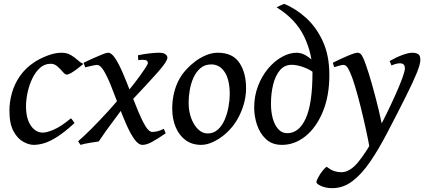

<svg xmlns="http://www.w3.org/2000/svg" viewBox="-20 -730 2210 994"><path d="M412.1 -399.4Q398.4 -388.2 381.6 -375Q364.7 -361.8 349.4 -352.8Q334 -343.8 324.7 -343.8Q316.9 -343.8 305.2 -357.7Q293.5 -371.6 277.8 -385.7Q262.2 -399.9 242.2 -399.9Q210.9 -399.9 187.3 -378.7Q163.6 -357.4 147.5 -324Q131.3 -290.5 123 -252.2Q114.7 -213.9 114.7 -179.7Q114.7 -116.7 139.4 -80.1Q164.1 -43.5 202.1 -43.5Q222.7 -43.5 259 -59.1Q295.4 -74.7 347.7 -117.7Q351.6 -113.3 357.7 -105Q363.8 -96.7 365.7 -92.8Q314.9 -46.4 276.9 -22Q238.8 2.4 209.2 11.2Q179.7 20 154.3 20Q130.4 20 101.1 4.4Q71.8 -11.2 50.3 -50Q28.8 -88.9 28.8 -157.2Q28.8 -201.2 41.3 -247.1Q53.7 -293 82.3 -335Q110.8 -377 158.7 -408.7Q186 -426.8 225.3 -441.9Q264.6 -457 298.3 -457Q327.1 -457 347.9 -444.3Q368.7 -431.6 384 -417.5Q399.4 -403.3 412.1 -399.4Z M846.7 -431.2Q846.7 -412.6 797.9 -357.2Q749 -301.8 652.8 -200.2L629.4 -242.2Q658.2 -275.9 684.8 -311Q711.4 -346.2 728.5 -372.1Q745.6 -397.9 745.6 -403.3Q745.6 -411.1 740.2 -415.8Q734.9 -420.4 717.8 -420.4Q709 -420.4 695.8 -418.9L694.3 -443.8Q726.6 -450.7 756.3 -453.9Q786.1 -457 801.3 -457Q826.2 -457 836.4 -449.2Q846.7 -441.4 846.7 -431.2ZM837.9 -40Q795.4 -10.7 767.1 4.6Q738.8 20 717.8 20Q696.3 20 675.3 -9.8Q654.3 -39.6 633.5 -86.9Q612.8 -134.3 593 -187Q573.2 -239.7 554.2 -287.1Q535.2 -334.5 517.1 -364.3Q499 -394 482.4 -394Q475.6 -394 454.6 -389.4Q433.6 -384.8 420.9 -381.3L413.1 -405.3Q433.1 -415 459.5 -427Q485.8 -439 508.5 -448Q531.2 -457 539.6 -457Q557.6 -457 576.9 -427.5Q596.2 -397.9 616.2 -351.1Q636.2 -304.2 656.2 -252Q676.3 -199.7 695.8 -152.8Q715.3 -106 733.4 -76.4Q751.5 -46.9 768.1 -46.9Q779.3 -46.9 794.7 -50.3Q810.1 -53.7 828.1 -63ZM623.5 -180.2Q603 -151.4 566.7 -103.8Q530.3 -56.2 491.2 2.4Q473.1 4.4 443.8 9.5Q414.6 14.6 397 20L384.3 1.5Q416.5 -26.4 455.6 -65.7Q494.6 -105 533 -146.7Q571.3 -188.5 600.6 -224.1Z M1253.9 -272.9Q1253.9 -208 1224.1 -141.8Q1194.3 -75.7 1139.6 -30.8Q1114.3 -9.8 1082.5 5.1Q1050.8 20 1021.5 20Q974.1 20 940.7 -4.6Q907.2 -29.3 889.4 -72Q871.6 -114.7 871.6 -168Q871.6 -237.8 897.5 -298.6Q923.3 -359.4 988.3 -410.2Q1013.2 -429.7 1044.7 -443.4Q1076.2 -457 1107.4 -457Q1184.1 -457 1219 -405.5Q1253.9 -354 1253.9 -272.9ZM1169.4 -242.2Q1169.4 -316.9 1143.3 -356.7Q1117.2 -396.5 1073.7 -396.5Q1040.5 -396.5 1018.1 -377.4Q995.6 -358.4 981.9 -328.4Q968.3 -298.3 962.4 -263.9Q956.5 -229.5 956.5 -198.2Q956.5 -154.8 969.7 -118.7Q982.9 -82.5 1005.4 -60.8Q1027.8 -39.1 1054.7 -39.1Q1085.9 -39.1 1107.9 -59.1Q1129.9 -79.1 1143.3 -110.6Q1156.7 -142.1 1163.1 -177.2Q1169.4 -212.4 1169.4 -242.2Z M1295.9 -172.9Q1295.9 -231.9 1315.4 -283.7Q1335 -335.4 1367.4 -374.3Q1399.9 -413.1 1439 -435.1Q1478 -457 1516.6 -457Q1546.9 -457 1578.4 -433.3Q1609.9 -409.7 1629.9 -383.8L1617.7 -342.8Q1593.3 -366.2 1556.2 -380.4Q1519 -394.5 1490.2 -394.5Q1453.1 -394.5 1429.4 -366.7Q1405.8 -338.9 1394.3 -293Q1382.8 -247.1 1382.8 -192.4Q1382.8 -150.9 1392.3 -116.5Q1401.9 -82 1420.7 -61.3Q1439.5 -40.5 1467.3 -40.5Q1528.3 -40.5 1563 -117.2Q1597.7 -193.8 1597.7 -354Q1597.7 -451.7 1554.2 -541.5Q1510.7 -631.3 1412.1 -691.9Q1420.4 -696.3 1431.9 -701.9Q1443.4 -707.5 1451.2 -710Q1510.7 -686 1564.2 -637.7Q1617.7 -589.4 1651.4 -515.9Q1685.1 -442.4 1685.1 -342.3Q1685.1 -233.4 1651.4 -151.9Q1617.7 -70.3 1561.8 -25.1Q1505.9 20 1439.5 20Q1388.7 20 1356.9 -9.8Q1325.2 -39.6 1310.5 -84Q1295.9 -128.4 1295.9 -172.9Z M1968.8 -24.4 1909.7 50.3 1893.6 36.1Q1886.2 -5.9 1873.8 -62.7Q1861.3 -119.6 1846.9 -177.7Q1832.5 -235.8 1818.1 -283.2Q1803.7 -330.6 1793 -354Q1781.7 -378.9 1774.2 -386.5Q1766.6 -394 1757.8 -394Q1751.5 -394 1736.6 -390.1Q1721.7 -386.2 1710 -382.3L1703.1 -405.3Q1742.2 -424.8 1779.8 -440.9Q1817.4 -457 1831.1 -457Q1844.7 -457 1853.5 -442.9Q1862.3 -428.7 1874 -395Q1888.7 -354 1906.2 -292Q1923.8 -230 1940.7 -159.9Q1957.5 -89.8 1968.8 -24.4ZM2156.2 -419.9Q2156.2 -397.9 2137.9 -352.8Q2119.6 -307.6 2081.5 -231.2Q2043.5 -154.8 1983.4 -40Q1939.5 44.4 1895.5 108.4Q1851.6 172.4 1804 208.3Q1756.3 244.1 1700.2 244.1Q1668 244.1 1643.1 233.2Q1618.2 222.2 1618.2 212.9Q1618.2 205.1 1627.7 187.7Q1637.2 170.4 1649.9 154.3Q1662.6 138.2 1671.4 133.3Q1693.8 150.9 1711.7 156.2Q1729.5 161.6 1747.6 161.6Q1791 161.6 1834.2 109.4Q1877.4 57.1 1927.2 -36.1Q1953.1 -84 1979.2 -137.2Q2005.4 -190.4 2027.3 -239.5Q2049.3 -288.6 2062.7 -325.2Q2076.2 -361.8 2076.2 -376.5Q2076.2 -402.3 2050.3 -402.3Q2032.7 -402.3 2006.8 -391.1L1997.1 -414.1Q2032.2 -434.1 2064 -445.6Q2095.7 -457 2114.7 -457Q2131.3 -457 2143.8 -450.7Q2156.2 -444.3 2156.2 -419.9Z"/></svg>

Font: Gentium Book Plus
Style: Italic
Weight: 400
Italic angle: -8°
Designer: Victor Gaultney, Annie Olsen, Iska Routamaa, Becca Hirsbrunner
Foundry: SIL International
Version: Version 6.101